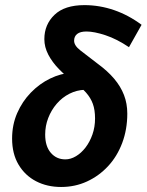

<svg xmlns="http://www.w3.org/2000/svg" viewBox="-20 -733 584 765"><path d="M223.5 12Q167.8 12 123.8 -10.8Q79.8 -33.6 54 -76.9Q28.2 -120.1 28.2 -180.9Q28.2 -235.9 48.5 -282.4Q68.7 -328.8 103 -364.1Q137.4 -399.5 179.9 -420.1Q222.4 -440.7 266.2 -443.4L319 -375.3Q285.8 -374.3 256.8 -359.6Q227.7 -344.9 205.9 -319.5Q184.2 -294.2 172.1 -262.7Q160 -231.3 160 -196.8Q160 -150.1 182.5 -124.1Q204.9 -98 240.4 -98Q261.6 -98 282.7 -110.6Q303.7 -123.1 320.8 -145.3Q337.9 -167.6 348.3 -197.2Q358.7 -226.8 358.7 -261Q358.7 -294.9 350 -319Q341.4 -343.1 322.7 -364.2Q304.1 -385.2 272.4 -407.4Q241.3 -430.7 214.8 -457.8Q188.4 -484.9 172.5 -515.1Q156.7 -545.4 156.7 -577Q156.7 -635 197 -673.8Q237.2 -712.6 316.6 -712.6Q376.5 -712.6 434.3 -692.8Q492.1 -672.9 544.1 -634.2L493.9 -545Q445.7 -577.5 400.5 -592.5Q355.2 -607.5 324.5 -607.5Q299.6 -607.5 287.4 -597.7Q275.3 -588 275.3 -570.8Q275.3 -551.4 300.2 -532.2Q325 -513 368.3 -479.8Q408.8 -450.2 434.8 -419.4Q460.8 -388.6 474 -354.5Q487.2 -320.4 487.2 -280.4Q487.2 -217.4 467 -163.6Q446.8 -109.8 410.4 -70.7Q374.1 -31.7 326.5 -9.9Q279 12 223.5 12Z"/></svg>

Font: Source Sans 3
Style: Italic
Weight: 200
Italic angle: -11°
Designer: Paul D. Hunt
Foundry: Adobe
Version: Version 3.046;hotconv 1.0.118;makeotfexe 2.5.65603